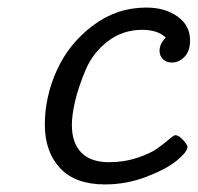

<svg xmlns="http://www.w3.org/2000/svg" viewBox="-20 -484 525 510"><path d="M99.1 -152.8Q99.1 -227.1 131.1 -297.6Q163.1 -368.2 226.6 -416Q290 -463.9 368.2 -463.9Q418.9 -463.9 451.9 -439.9Q484.9 -416 484.9 -377Q484.9 -348.1 470 -333Q455.1 -317.9 437 -317.9Q421.9 -317.9 412.8 -326.9Q403.8 -335.9 403.8 -349.1Q403.8 -367.2 419.9 -383.8V-384.8Q397.9 -404.8 357.9 -404.8Q306.2 -404.8 266.6 -374.5Q227.1 -344.2 208 -299.6Q189 -254.9 179.9 -217Q170.9 -179.2 170.9 -151.9Q170.9 -105 195.6 -79.1Q220.2 -53.2 270 -53.2Q310.1 -53.2 344.5 -64.7Q378.9 -76.2 397 -89.1Q415 -102.1 428.5 -113.5Q441.9 -125 445.8 -125Q454.6 -125 466.3 -112.1Q478 -99.1 478 -94.2Q478 -81.1 450.4 -58.1Q422.9 -35.2 369.4 -14.6Q315.9 5.9 258.8 5.9Q179.7 5.9 139.4 -37.6Q99.1 -81.1 99.1 -152.8Z"/></svg>

Font: CMU Concrete
Style: Italic
Weight: 500
Italic angle: -14.04°
Version: Version 0.7.0